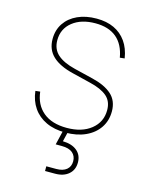

<svg xmlns="http://www.w3.org/2000/svg" viewBox="-112 -608 692 885"><g transform="rotate(15 233.5 -166.0)"><path d="M234.4 8.8Q181.2 8.8 142.1 -9.5Q103 -27.8 79.8 -61.5Q56.6 -95.2 51.3 -141.1L73.7 -143.6Q80.6 -82.5 121.8 -48.1Q163.1 -13.7 234.4 -13.7Q306.6 -13.7 350.3 -48.8Q394 -84 394 -140.6Q394 -183.1 366.5 -206.5Q338.9 -230 285.2 -242.7L197.8 -264.2Q132.8 -279.8 99.4 -311Q65.9 -342.3 65.9 -393.1Q65.9 -436 87.6 -468.3Q109.4 -500.5 148.4 -518.3Q187.5 -536.1 238.8 -536.1Q286.6 -536.1 322 -519.5Q357.4 -502.9 380.1 -470.9Q402.8 -439 410.2 -392.1L387.7 -389.6Q377 -451.2 339.6 -482.4Q302.2 -513.7 238.8 -513.7Q171.4 -513.7 129.9 -480.7Q88.4 -447.8 88.4 -393.1Q88.4 -350.6 116.9 -325.2Q145.5 -299.8 201.7 -286.1L290 -264.6Q351.1 -250 383.8 -220.7Q416.5 -191.4 416.5 -140.6Q416.5 -96.2 393.8 -62.5Q371.1 -28.8 330.1 -10Q289.1 8.8 234.4 8.8ZM189.9 204.1V181.6H237.8Q269 181.6 286.4 167.2Q303.7 152.8 303.7 127.4Q303.7 102.5 286.4 87.6Q269 72.8 234.4 72.8H205.6L225.1 -8.8H246.1V0L233.9 50.3Q277.3 51.3 301.8 71.8Q326.2 92.3 326.2 127.4Q326.2 162.6 302.2 183.3Q278.3 204.1 237.8 204.1Z"/></g></svg>

Font: Inter 24pt Thin
Style: Regular
Weight: 250
Designer: Rasmus Andersson
Foundry: rsms
Version: Version 4.001;git-66647c0bb